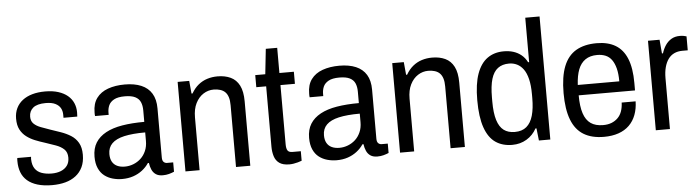

<svg xmlns="http://www.w3.org/2000/svg" viewBox="-46 -918 4095 1124"><g transform="rotate(-5 2001.5 -355.5)"><path d="M221 12Q172 12 135.5 1Q99 -10 75.5 -30.5Q52 -51 41 -80Q30 -109 30 -145Q30 -150 30 -155Q30 -160 31 -164H112Q111 -159 111 -155Q111 -151 111 -148Q112 -115 126 -94.5Q140 -74 165.5 -65Q191 -56 224 -56Q255 -56 278.5 -65.5Q302 -75 315.5 -93.5Q329 -112 329 -140Q329 -172 310.5 -189.5Q292 -207 262.5 -217.5Q233 -228 200 -239Q171 -248 143.5 -259Q116 -270 93.5 -287Q71 -304 57.5 -329.5Q44 -355 44 -394Q44 -428 57 -455Q70 -482 94 -500.5Q118 -519 151.5 -528.5Q185 -538 227 -538Q271 -538 304 -527.5Q337 -517 359 -498.5Q381 -480 392 -455Q403 -430 403 -400Q403 -394 402.5 -387Q402 -380 402 -375H321V-393Q321 -415 311.5 -432Q302 -449 281 -459.5Q260 -470 224 -470Q199 -470 180.5 -465Q162 -460 150.5 -450.5Q139 -441 133 -428Q127 -415 127 -398Q127 -372 142.5 -357Q158 -342 183 -332.5Q208 -323 237 -313Q267 -303 298.5 -292Q330 -281 356.5 -264.5Q383 -248 399 -220.5Q415 -193 415 -150Q415 -108 400.5 -77.5Q386 -47 360 -27Q334 -7 299 2.5Q264 12 221 12Z M632 12Q604 12 577 4.5Q550 -3 528.5 -19.5Q507 -36 494.5 -64Q482 -92 482 -132Q482 -181 503 -214.5Q524 -248 563.5 -269.5Q603 -291 660 -300.5Q717 -310 790 -310V-377Q790 -406 781 -426.5Q772 -447 750 -458Q728 -469 689 -469Q648 -469 625.5 -456.5Q603 -444 594.5 -424.5Q586 -405 586 -382V-369H506Q505 -374 505 -379Q505 -384 505 -391Q505 -442 529 -474.5Q553 -507 596 -522.5Q639 -538 695 -538Q752 -538 792 -521Q832 -504 853 -469.5Q874 -435 874 -382V-93Q874 -75 882 -67Q890 -59 902 -59H938V-4Q924 2 907.5 6.5Q891 11 871 11Q846 11 830.5 0.5Q815 -10 807 -28Q799 -46 796 -68H790Q774 -44 750.5 -26Q727 -8 697.5 2Q668 12 632 12ZM654 -59Q680 -59 704.5 -68.5Q729 -78 748 -95.5Q767 -113 778.5 -139Q790 -165 790 -198V-248Q715 -248 666.5 -237Q618 -226 594 -202Q570 -178 570 -140Q570 -113 580 -95Q590 -77 609 -68Q628 -59 654 -59Z M1005 0V-526H1073L1080 -451H1086Q1104 -482 1127.5 -501Q1151 -520 1179.5 -529Q1208 -538 1240 -538Q1284 -538 1317 -522.5Q1350 -507 1368 -472Q1386 -437 1386 -378V0H1302V-363Q1302 -391 1296 -410Q1290 -429 1278.5 -440.5Q1267 -452 1249.5 -457.5Q1232 -463 1211 -463Q1178 -463 1150 -445Q1122 -427 1105 -393Q1088 -359 1088 -310V0Z M1615 12Q1577 12 1556 -3Q1535 -18 1527 -44Q1519 -70 1519 -100V-455H1461V-526H1520L1536 -674H1603V-526H1688V-455H1603V-107Q1603 -82 1610.5 -70.5Q1618 -59 1639 -59H1688V-3Q1678 1 1665 4.5Q1652 8 1639.5 10Q1627 12 1615 12Z M1893 12Q1865 12 1838 4.5Q1811 -3 1789.5 -19.5Q1768 -36 1755.5 -64Q1743 -92 1743 -132Q1743 -181 1764 -214.5Q1785 -248 1824.5 -269.5Q1864 -291 1921 -300.5Q1978 -310 2051 -310V-377Q2051 -406 2042 -426.5Q2033 -447 2011 -458Q1989 -469 1950 -469Q1909 -469 1886.5 -456.5Q1864 -444 1855.5 -424.5Q1847 -405 1847 -382V-369H1767Q1766 -374 1766 -379Q1766 -384 1766 -391Q1766 -442 1790 -474.5Q1814 -507 1857 -522.5Q1900 -538 1956 -538Q2013 -538 2053 -521Q2093 -504 2114 -469.5Q2135 -435 2135 -382V-93Q2135 -75 2143 -67Q2151 -59 2163 -59H2199V-4Q2185 2 2168.5 6.5Q2152 11 2132 11Q2107 11 2091.5 0.5Q2076 -10 2068 -28Q2060 -46 2057 -68H2051Q2035 -44 2011.5 -26Q1988 -8 1958.5 2Q1929 12 1893 12ZM1915 -59Q1941 -59 1965.5 -68.5Q1990 -78 2009 -95.5Q2028 -113 2039.5 -139Q2051 -165 2051 -198V-248Q1976 -248 1927.5 -237Q1879 -226 1855 -202Q1831 -178 1831 -140Q1831 -113 1841 -95Q1851 -77 1870 -68Q1889 -59 1915 -59Z M2266 0V-526H2334L2341 -451H2347Q2365 -482 2388.5 -501Q2412 -520 2440.5 -529Q2469 -538 2501 -538Q2545 -538 2578 -522.5Q2611 -507 2629 -472Q2647 -437 2647 -378V0H2563V-363Q2563 -391 2557 -410Q2551 -429 2539.5 -440.5Q2528 -452 2510.5 -457.5Q2493 -463 2472 -463Q2439 -463 2411 -445Q2383 -427 2366 -393Q2349 -359 2349 -310V0Z M2925 12Q2867 12 2826.5 -16Q2786 -44 2764.5 -105.5Q2743 -167 2743 -266Q2743 -362 2764.5 -421.5Q2786 -481 2826 -509.5Q2866 -538 2922 -538Q2953 -538 2978.5 -530Q3004 -522 3024.5 -505.5Q3045 -489 3059 -462H3065V-723H3149V0H3082L3074 -72H3068Q3047 -33 3009.5 -10.5Q2972 12 2925 12ZM2946 -62Q2989 -62 3015 -84Q3041 -106 3053 -148Q3065 -190 3065 -251V-273Q3065 -326 3056 -362.5Q3047 -399 3031 -421Q3015 -443 2993.5 -453.5Q2972 -464 2947 -464Q2907 -464 2881 -444.5Q2855 -425 2842.5 -383.5Q2830 -342 2830 -275V-250Q2830 -183 2843 -141.5Q2856 -100 2881.5 -81Q2907 -62 2946 -62Z M3464 12Q3392 12 3344.5 -17Q3297 -46 3273.5 -107Q3250 -168 3250 -263Q3250 -360 3274 -420.5Q3298 -481 3346.5 -509.5Q3395 -538 3468 -538Q3534 -538 3578.5 -511.5Q3623 -485 3645.5 -429.5Q3668 -374 3668 -287V-243H3337Q3337 -178 3350.5 -137Q3364 -96 3392 -76.5Q3420 -57 3465 -57Q3493 -57 3514.5 -65.5Q3536 -74 3551.5 -89.5Q3567 -105 3575 -127.5Q3583 -150 3584 -179H3666Q3665 -135 3651.5 -99.5Q3638 -64 3612.5 -39Q3587 -14 3549.5 -1Q3512 12 3464 12ZM3337 -304H3581Q3581 -349 3573 -380Q3565 -411 3550.5 -431Q3536 -451 3514.5 -460Q3493 -469 3465 -469Q3423 -469 3395.5 -450Q3368 -431 3354 -395Q3340 -359 3337 -304Z M3769 0V-526H3837L3844 -445H3850Q3858 -471 3872 -492Q3886 -513 3907 -525.5Q3928 -538 3957 -538Q3970 -538 3980 -536Q3990 -534 3996 -532V-450H3964Q3937 -450 3916 -440Q3895 -430 3881 -410.5Q3867 -391 3859.5 -363Q3852 -335 3852 -299V0Z"/></g></svg>

Font: Archivo SemiCondensed
Style: Regular
Weight: 400
Width: 4
Designer: Hector Gatti
Foundry: Omnibus-Type
Version: Version 2.001